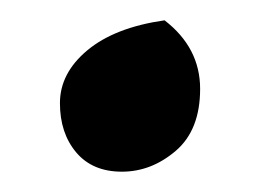

<svg xmlns="http://www.w3.org/2000/svg" viewBox="-20 -368 252 189"><path d="M142 -348Q177 -321 177 -280.5Q177 -240 153 -219.5Q129 -199 100 -199Q71 -199 55 -218Q39 -237 39 -266.5Q39 -296 66 -318.5Q93 -341 142 -348Z"/></svg>

Font: Julee
Style: Regular
Weight: 400
Version: Version 1.001